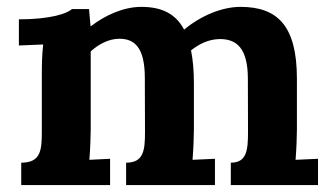

<svg xmlns="http://www.w3.org/2000/svg" viewBox="-20 -536 960 556"><path d="M541.5 -294.9C541.5 -332 538.6 -362.8 533.2 -390.1C556.2 -408.2 583 -422.4 616.7 -422.9C664.6 -422.9 697.8 -397.5 697.8 -307.1L698.2 -153.8C698.2 -100.6 694.3 -64.9 648.4 -64.9V0H900.9V-76.2L835.9 -73.2C838.4 -103.5 839.8 -141.1 839.8 -160.6V-308.1C839.8 -461.4 783.7 -516.1 676.3 -516.1C622.6 -516.1 561 -490.2 513.2 -450.2C489.3 -495.1 450.2 -516.1 389.2 -516.1C336.9 -516.1 283.7 -491.2 243.7 -460.4H242.2L237.8 -509.8H188.5C174.8 -497.1 127.4 -480 34.7 -480V-404.3L105 -407.2C101.6 -377.4 101.1 -346.2 101.1 -322.3V-153.8C101.1 -100.6 97.7 -64.9 41.5 -64.9V0H298.8V-76.2L238.8 -73.2C241.2 -103.5 242.7 -141.1 242.7 -160.6V-387.2C264.2 -406.7 293.9 -423.8 325.7 -423.8C370.1 -423.8 399.4 -397.9 399.4 -310.1L399.9 -153.8C399.9 -100.6 396 -64.9 345.2 -64.9V0H602.5V-76.2L537.6 -73.2C540 -103.5 541.5 -141.1 541.5 -160.6Z"/></svg>

Font: Parastoo
Style: Bold
Weight: 700
Foundry: Saber Rastikerdar (saber.rastikerdar@gmail.com)
Version: Version 2.0.1